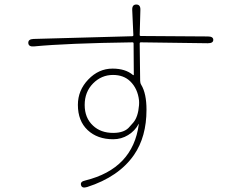

<svg xmlns="http://www.w3.org/2000/svg" viewBox="-20 -797 1040 848"><path d="M365 29Q342 36 338 21Q333 5 357 0Q567 -52 593 -248Q594 -253 592 -249Q576 -219 546 -200.5Q516 -182 480 -182Q410 -182 367 -222.5Q324 -263 324 -334Q324 -398 370 -446Q416 -494 477 -494Q534 -494 567 -466Q571 -463 571 -468L570 -605Q570 -610 565 -610Q276 -606 130 -592Q106 -590 105 -607Q104 -624 128 -625L564 -637Q569 -637 569 -642L564 -753Q563 -777 582 -777Q601 -777 600 -753L597 -643Q597 -638 602 -638L898 -636Q922 -636 922 -621Q922 -606 898 -606L602 -610Q597 -610 597 -605L599 -440Q599 -430 604 -422Q627 -384 627 -312Q627 -193 572 -113Q505 -16 365 29ZM480 -210Q531 -210 553 -238Q561 -247 569 -256Q590 -281 594 -332Q595 -343 594 -354Q588 -406 555 -438Q526 -466 479 -466Q428 -466 391 -428.5Q354 -391 354 -333.5Q354 -276 391 -242Q425 -210 480 -210Z"/></svg>

Font: Resource Han Rounded KR ExtraLight
Style: Regular
Weight: 250
Designer: Cyano Hao (round all glyphs); Ryoko NISHIZUKA 西塚涼子 (kana, bopomofo & ideographs); Paul D. Hunt (Latin, Greek & Cyrillic)
Foundry: Cyano Hao
Version: 0.990